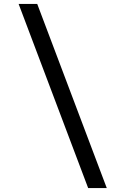

<svg xmlns="http://www.w3.org/2000/svg" viewBox="-20 -850 640 980"><path d="M525 110H430L75 -830H170Z"/></svg>

Font: JetBrains Mono
Style: Regular
Weight: 400
Monospace: yes
Designer: Philipp Nurullin, Konstantin Bulenkov
Foundry: JetBrains
Version: Version 2.001;December 29, 2023;FontCreator 11.5.0.2427 32-b